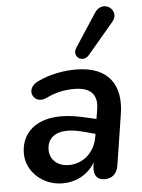

<svg xmlns="http://www.w3.org/2000/svg" viewBox="-55 -815 642 869"><g transform="rotate(-5 266.5 -381.0)"><path d="M194 10C253 10 309 -16 343 -73L340 -56C334 -14 352 8 385 8C420 8 442 -12 448 -49L484 -280C504 -406 450 -498 298 -498C243 -498 181 -487 126 -461C57 -430 96 -354 154 -381C198 -403 239 -411 284 -411C360 -411 390 -374 379 -309L372 -267L306 -282C118 -323 31 -243 31 -140C31 -56 106 10 194 10ZM363 -558 482 -699C524 -749 447 -806 408 -747L310 -597C283 -557 333 -523 363 -558ZM144 -147C144 -203 190 -248 314 -213L362 -200L360 -189C348 -115 294 -70 229 -70C183 -70 144 -98 144 -147Z"/></g></svg>

Font: SN Pro Semibold
Style: Italic
Weight: 600
Italic angle: -9°
Designer: Tobias Whetton
Foundry: Supernotes
Version: Version 1.001;Glyphs 3.2 (3249)